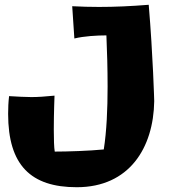

<svg xmlns="http://www.w3.org/2000/svg" viewBox="-20 -761 712 803"><path d="M625 -338C625 -338 620 -527 602 -741C527 -735 460 -732 394 -732C357 -732 320 -733 282 -735L291 -600C331 -610 387 -613 425 -613C428 -546 430 -472 430 -399C430 -305 426 -212 414 -136C354 -130 262 -127 209 -127C206 -143 205 -180 205 -219C205 -286 208 -361 208 -361C167 -357 139 -355 111 -355C83 -355 55 -357 18 -359C15 -334 14 -309 14 -285C14 -70 109 22 301 22C521 22 622 -143 625 -338Z"/></svg>

Font: Galindo
Style: Regular
Weight: 400
Designer: Astigmatic (AOETI)
Foundry: Astigmatic (AOETI)
Version: Version 1.000